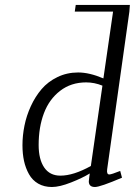

<svg xmlns="http://www.w3.org/2000/svg" viewBox="-20 -749 545 776"><path d="M70.8 -162.1Q70.8 -201.2 78.9 -241.2Q86.9 -281.2 104.7 -320.1Q122.6 -358.9 148.2 -388.9Q173.8 -418.9 212.2 -437.5Q250.5 -456.1 295.9 -456.1Q341.3 -456.1 397.9 -432.1L437 -702.1H282.2L286.1 -729H504.9L502.9 -702.1L413.1 -64.9Q410.2 -43.9 421.9 -43.9Q430.2 -43.9 465.8 -58.1L473.1 -30.8Q384.8 6.8 363.8 6.8Q338.9 6.8 338.9 -16.1Q338.9 -19.5 340.8 -33.2L342.8 -47.9Q313.5 -29.8 267.1 -11.5Q220.7 6.8 189.9 6.8Q158.2 6.8 134.5 -6.8Q110.8 -20.5 97.2 -44.9Q83.5 -69.3 77.1 -98.4Q70.8 -127.4 70.8 -162.1ZM136.2 -163.1Q136.2 -105 158.7 -72Q181.2 -39.1 224.1 -39.1Q276.9 -39.1 347.2 -78.1L394 -402.8Q361.8 -416 328.1 -416Q267.1 -416 222.9 -381.8Q178.7 -347.7 157.5 -291.3Q136.2 -234.9 136.2 -163.1Z"/></svg>

Font: Dehuti
Style: Italic
Weight: 400
Version: Version 1.2